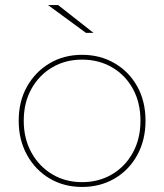

<svg xmlns="http://www.w3.org/2000/svg" viewBox="-20 -737 650 760"><path d="M305 3Q233 3 176.5 -30.5Q120 -64 87 -123.5Q54 -183 54 -259Q54 -336 87 -394.5Q120 -453 176.5 -486.5Q233 -520 305 -520Q377 -520 434 -486.5Q491 -453 523.5 -394.5Q556 -336 556 -259Q556 -183 523.5 -123.5Q491 -64 434 -30.5Q377 3 305 3ZM305 -16Q371 -16 423.5 -47Q476 -78 506 -133Q536 -188 536 -259Q536 -331 506 -385.5Q476 -440 423.5 -470.5Q371 -501 305 -501Q239 -501 187 -470.5Q135 -440 104.5 -385.5Q74 -331 74 -259Q74 -188 104.5 -133Q135 -78 187 -47Q239 -16 305 -16ZM320 -607 170 -717H210L350 -607Z"/></svg>

Font: Montserrat Alternates Thin
Style: Regular
Weight: 100
Designer: Julieta Ulanovsky
Foundry: Julieta Ulanovsky
Version: Version 9.000